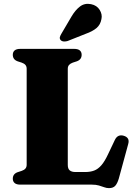

<svg xmlns="http://www.w3.org/2000/svg" viewBox="-20 -952 697 990"><path d="M376.5 -636 355 -629Q342.5 -624.5 336 -617Q329.5 -609.5 329.5 -597.5V-101.5Q329.5 -81.5 339.8 -73.2Q350 -65 369.5 -65H419Q445.5 -65 465.5 -72.5Q485.5 -80 503 -100.2Q520.5 -120.5 538.5 -159.5L572 -230Q579.5 -246 591.2 -251.2Q603 -256.5 618 -252Q633.5 -247.5 639.8 -237Q646 -226.5 641 -209L592.5 -31Q585 -6 574.2 6Q563.5 18 542 18Q529.5 18 517.5 13.5Q505.5 9 490.2 4.5Q475 0 453.5 0H85Q65 0 55.5 -8.2Q46 -16.5 46 -30.5Q46 -55 70.5 -64L92 -71Q105 -75.5 111.2 -83Q117.5 -90.5 117.5 -102.5V-597.5Q117.5 -609.5 111.2 -617Q105 -624.5 92 -629L70.5 -636Q46 -645 46 -669.5Q46 -684 55.5 -692Q65 -700 85 -700H362Q382 -700 391.5 -692Q401 -684 401 -669.5Q401 -645 376.5 -636ZM348.5 -866.5Q368.5 -900.5 392.8 -918.8Q417 -937 449.5 -930.5Q479.5 -924.5 494 -901Q508.5 -877.5 503 -853.5Q498 -824.5 477.5 -807.2Q457 -790 421.5 -777.5L328.5 -740.5Q319 -737.5 308.8 -738.2Q298.5 -739 292.5 -745.5Q286.5 -753 288.8 -761Q291 -769 296.5 -778Z"/></svg>

Font: Fraunces ExtraBold
Style: Regular
Weight: 800
Version: Version 1.000;[b76b70a41]